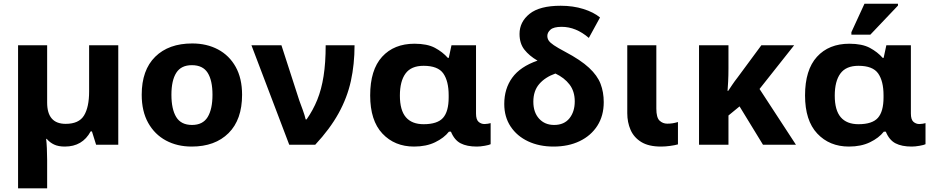

<svg xmlns="http://www.w3.org/2000/svg" viewBox="-20 -778 5030 1032"><path d="M459 -534.7H615.7V0H496.6L474.1 -71.8H467.3Q423.3 9.8 328.6 9.8Q293.9 9.8 271 -1Q248 -11.7 231 -31.7H228Q230.5 -12.2 231.9 19Q233.4 50.3 233.4 82V234.4H77.1V-534.7H233.4V-226.6Q233.4 -112.3 333 -112.3Q404.3 -112.3 431.6 -157.2Q459 -202.1 459 -286.1Z M1281.2 -268.6Q1281.2 -134.8 1208.5 -62.5Q1135.7 9.8 1010.3 9.8Q932.6 9.8 872.1 -22.7Q811.5 -55.2 776.6 -117.4Q741.7 -179.7 741.7 -268.6Q741.7 -401.4 814.2 -472.9Q886.7 -544.4 1013.2 -544.4Q1091.3 -544.4 1151.9 -512.2Q1212.4 -480 1246.8 -418.5Q1281.2 -356.9 1281.2 -268.6ZM901.4 -268.6Q901.4 -191.4 927.2 -148.9Q953.1 -106.4 1012.2 -106.4Q1070.3 -106.4 1096.2 -148.9Q1122.1 -191.4 1122.1 -268.6Q1122.1 -345.7 1096.2 -386.7Q1070.3 -427.7 1011.2 -427.7Q953.6 -427.7 927.5 -386.7Q901.4 -345.7 901.4 -268.6Z M1674.3 0H1534.7L1331.5 -534.7H1492.7L1588.9 -237.3Q1596.7 -216.8 1607.4 -187Q1618.2 -157.2 1623 -136.2H1627.9Q1662.6 -185.5 1685.3 -241.5Q1708 -297.4 1719.2 -368.7Q1730.5 -439.9 1730.5 -534.7H1885.7Q1885.7 -432.6 1866 -342.8Q1846.2 -252.9 1799.8 -168.9Q1753.4 -85 1674.3 0Z M2205.6 9.8Q2101.1 9.8 2035.4 -60.1Q1969.7 -129.9 1969.7 -265.1Q1969.7 -402.3 2033.7 -472.7Q2097.7 -543 2208 -543Q2276.4 -543 2317.9 -520.8Q2359.4 -498.5 2387.2 -466.8H2392.1L2406.7 -534.7H2538.6V-168Q2538.6 -135.3 2552.2 -123.3Q2565.9 -111.3 2584.5 -111.3Q2592.3 -111.3 2602.5 -113Q2612.8 -114.7 2617.2 -116.2V-2.9Q2608.9 1.5 2585.2 5.6Q2561.5 9.8 2543 9.8Q2489.7 9.8 2456.1 -7.6Q2422.4 -24.9 2403.8 -70.3H2393.1Q2366.7 -36.6 2318.8 -13.4Q2271 9.8 2205.6 9.8ZM2256.8 -110.4Q2331.1 -110.4 2361.3 -144.5Q2391.6 -178.7 2391.6 -254.4V-266.1Q2391.6 -341.8 2362.8 -383.1Q2334 -424.3 2256.8 -424.3Q2189.9 -424.3 2159.7 -382.8Q2129.4 -341.3 2129.4 -264.2Q2129.4 -185.5 2161.6 -147.9Q2193.8 -110.4 2256.8 -110.4Z M2955.6 9.8Q2878.4 9.8 2818.6 -18.3Q2758.8 -46.4 2724.6 -97.9Q2690.4 -149.4 2690.4 -219.2Q2690.4 -301.3 2733.4 -360.6Q2776.4 -419.9 2869.1 -452.1Q2824.7 -478 2798.6 -511.2Q2772.5 -544.4 2772.5 -595.7Q2772.5 -660.2 2826.4 -703.6Q2880.4 -747.1 2993.7 -747.1Q3060.5 -747.1 3115.7 -729.7Q3170.9 -712.4 3205.1 -684.1L3145 -574.2Q3075.7 -633.8 2999 -633.8Q2956.1 -633.8 2939 -618.7Q2921.9 -603.5 2921.9 -585Q2921.9 -571.3 2929.2 -560.1Q2936.5 -548.8 2957 -534.9Q2977.5 -521 3017.1 -500Q3101.1 -455.6 3146 -413.8Q3190.9 -372.1 3208 -327.4Q3225.1 -282.7 3225.1 -229Q3225.1 -155.8 3190.9 -102.3Q3156.7 -48.8 3095.9 -19.5Q3035.2 9.8 2955.6 9.8ZM2958.5 -106.4Q3012.2 -106.4 3040.8 -142.1Q3069.3 -177.7 3069.3 -232.9Q3069.3 -287.1 3041.3 -323.7Q3013.2 -360.4 2965.3 -382.8Q2910.2 -363.3 2878.4 -326.4Q2846.7 -289.6 2846.7 -231.4Q2846.7 -174.3 2877.4 -140.4Q2908.2 -106.4 2958.5 -106.4Z M3532.7 9.8Q3466.8 9.8 3427 -14.6Q3387.2 -39.1 3369.4 -79.8Q3351.6 -120.6 3351.6 -169.4V-534.7H3507.8V-194.3Q3507.8 -146 3525.1 -129.6Q3542.5 -113.3 3566.4 -113.3Q3583 -113.3 3596.2 -115.5Q3609.4 -117.7 3624 -122.1V-2Q3606.9 2.9 3581.3 6.3Q3555.7 9.8 3532.7 9.8Z M4072.3 -534.7H4248.5L4062.5 -299.8L4258.3 0H4081.1L3955.1 -206.1L3895.5 -157.2V0H3737.3V-534.7H3895.5V-411.1Q3895.5 -371.6 3893.8 -339.8Q3892.1 -308.1 3890.6 -289.6H3894Q3902.3 -302.2 3915.3 -321.5Q3928.2 -340.8 3944.3 -361.3Z M4543 9.8Q4438.5 9.8 4372.8 -60.1Q4307.1 -129.9 4307.1 -265.1Q4307.1 -402.3 4371.1 -472.7Q4435.1 -543 4545.4 -543Q4613.8 -543 4655.3 -520.8Q4696.8 -498.5 4724.6 -466.8H4729.5L4744.1 -534.7H4876V-168Q4876 -135.3 4889.6 -123.3Q4903.3 -111.3 4921.9 -111.3Q4929.7 -111.3 4939.9 -113Q4950.2 -114.7 4954.6 -116.2V-2.9Q4946.3 1.5 4922.6 5.6Q4898.9 9.8 4880.4 9.8Q4827.1 9.8 4793.5 -7.6Q4759.8 -24.9 4741.2 -70.3H4730.5Q4704.1 -36.6 4656.2 -13.4Q4608.4 9.8 4543 9.8ZM4594.2 -110.4Q4668.5 -110.4 4698.7 -144.5Q4729 -178.7 4729 -254.4V-266.1Q4729 -341.8 4700.2 -383.1Q4671.4 -424.3 4594.2 -424.3Q4527.3 -424.3 4497.1 -382.8Q4466.8 -341.3 4466.8 -264.2Q4466.8 -185.5 4499 -147.9Q4531.2 -110.4 4594.2 -110.4ZM4658.2 -591.8H4556.2V-605L4626.5 -757.8H4806.6V-748Z"/></svg>

Font: Lunasima
Style: Bold
Weight: 700
Designer: The DocRepair Project, Monotype Design Team
Foundry: Google
Version: Version 2.009